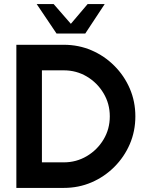

<svg xmlns="http://www.w3.org/2000/svg" viewBox="-20 -919 712 939"><path d="M60 0V-700H292Q364.5 -700 427.8 -672.8Q491 -645.5 539.2 -597.2Q587.5 -549 614.8 -485.8Q642 -422.5 642 -350Q642 -277.5 614.8 -214.2Q587.5 -151 539.2 -102.8Q491 -54.5 427.8 -27.2Q364.5 0 292 0ZM185 -125H292Q353 -125 404.2 -155.2Q455.5 -185.5 486.2 -236.5Q517 -287.5 517 -350Q517 -412 486.2 -463.2Q455.5 -514.5 404.5 -544.8Q353.5 -575 292 -575H185ZM256.5 -755 159.5 -899H242.5L326.5 -802.5L408.5 -899H492L397 -755Z"/></svg>

Font: Urbanist
Style: Bold
Weight: 700
Designer: Corey Hu
Foundry: Corey Hu
Version: Version 1.330; ttfautohint (v1.8.4.7-5d5b)